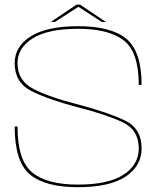

<svg xmlns="http://www.w3.org/2000/svg" viewBox="-20 -792 700 817"><path d="M311.5 4.5Q172 4.5 107.2 -49.8Q42.5 -104 42.5 -253.5H54.5Q54.5 -109.5 117.2 -58Q180 -6.5 311.5 -6.5Q441 -6.5 505.8 -48.8Q570.5 -91 570.5 -160.5Q570.5 -239.5 501 -272.2Q431.5 -305 307.5 -336.5Q180.5 -370 111.5 -405.8Q42.5 -441.5 42.5 -523Q42.5 -594.5 111 -637.5Q179.5 -680.5 312.5 -680.5Q452.5 -680.5 517.5 -627Q582.5 -573.5 582.5 -430.5H570.5Q570.5 -571 506.5 -620.2Q442.5 -669.5 312.5 -669.5Q184.5 -669.5 119.5 -629Q54.5 -588.5 54.5 -523Q54.5 -448.5 123 -413.2Q191.5 -378 314 -347Q442 -313 512.2 -279Q582.5 -245 582.5 -160.5Q582.5 -85.5 514.5 -40.5Q446.5 4.5 311.5 4.5ZM196 -698.5 306 -772.5H320.5L430.5 -698.5H413.5L313.5 -763L213.5 -698.5Z"/></svg>

Font: Anybody ExtraExpanded Thin
Style: Regular
Weight: 100
Width: 8
Designer: Tyler Finck
Foundry: Etcetera Type Company
Version: Version 1.010; ttfautohint (v1.8.3) -l 8 -r 50 -G 200 -x 14 